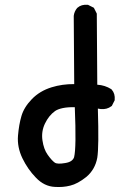

<svg xmlns="http://www.w3.org/2000/svg" viewBox="-20 -772 540 797"><path d="M208.5 3.9Q163.6 2 128.9 -34.7Q95.2 -69.3 73.2 -114.7Q50.8 -161.1 54.7 -209Q58.6 -254.9 68.8 -289.6Q79.1 -326.2 112.1 -360.4Q145 -394.5 194.3 -409.7Q238.3 -423.3 288.1 -422.9L286.1 -705.1V-705.6V-706.1Q287.1 -715.3 290.8 -723.6Q294.4 -731.9 300.3 -738.8L300.8 -739.3L301.3 -739.7Q317.9 -754.4 343.8 -752H345.7L347.2 -751L366.7 -741.2L369.6 -739.7L371.1 -736.8L380.9 -717.3L381.8 -715.3V-712.9L383.8 -420.4Q399.9 -419.4 414.3 -414.8Q428.7 -410.2 441.9 -401.9L442.9 -400.9L443.8 -399.9Q458.5 -383.3 456.1 -357.4V-355.5L455.1 -354L445.3 -334.5L444.3 -332.5L442.4 -331.1Q423.8 -316.9 398.4 -319.3H397.9L386.2 -321.3Q391.1 -161.6 383.8 -117.2Q379.4 -92.8 367.9 -72.8Q356.4 -52.7 338.4 -37.6Q302.2 -8.8 271.5 -1.5Q256.3 2.4 240.5 3.7Q224.6 4.9 208.5 3.9ZM287.6 -119.6Q297.4 -158.7 290.5 -327.1Q260.3 -327.6 240 -323.2Q219.7 -318.8 208.5 -311Q182.6 -292.5 166.5 -258.8Q150.9 -226.1 156.2 -189.5Q161.6 -152.3 177.7 -129.9Q194.3 -106.4 207 -97.2Q217.3 -89.4 250.5 -95.2Q266.6 -97.7 275.6 -104Q284.7 -110.4 287.6 -119.6Z"/></svg>

Font: NaikaiFont
Style: Bold
Weight: 700
Version: Version 1.89